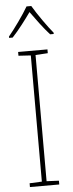

<svg xmlns="http://www.w3.org/2000/svg" viewBox="-63 -980 385 1011"><g transform="rotate(-5 130.0 -474.5)"><path d="M143 -949H118C94 -907 43 -836 12 -799V-792H31C65 -828 104 -880 131 -918C159 -879 196 -828 229 -792H248V-799C220 -832 168 -906 143 -949ZM208 0V-20L143 -23V-690L208 -694V-714H53V-694L118 -690V-23L53 -20V0Z"/></g></svg>

Font: Noto Sans Sinhala UI SemiCondensed Thin
Style: Regular
Weight: 100
Width: 4
Designer: Jelle Bosma - Monotype Design Team
Foundry: Monotype Imaging Inc.
Version: Version 2.006